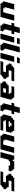

<svg xmlns="http://www.w3.org/2000/svg" viewBox="3876 -4791 915 8707"><g transform="rotate(90 4333.5 -437.5)"><path d="M125 0H750Q777.8 -104 833.7 -312.3Q889.6 -520.5 917.5 -625H667.5Q645.5 -542 600.8 -375.2Q556.2 -208.5 533.7 -125H346.2L362.8 -187.5H300.3L417.5 -625H167.5Q145.5 -542 100.8 -375Q56.2 -208 33.7 -125H96.2L79.1 -62.5H141.6Z M1125 0H1375Q1380.9 -21 1391.8 -62.5Q1402.8 -104 1408.7 -125H1346.2L1362.8 -187.5H1300.3L1383.8 -500H1508.8Q1514.6 -520.5 1525.9 -562.3Q1537.1 -604 1542.5 -625H1417.5Q1428.7 -667 1450.9 -750Q1473.1 -833 1484.4 -875H1234.4Q1223.1 -833 1200.9 -750Q1178.7 -667 1167.5 -625H1042.5Q1036.6 -604 1025.4 -562.3Q1014.2 -520.5 1008.8 -500H1133.8Q1117.2 -437.5 1083.7 -312.5Q1050.3 -187.5 1033.7 -125H1096.2L1079.1 -62.5H1141.6Z M1500 0H1750Q1777.8 -104 1833.7 -312.3Q1889.6 -520.5 1917.5 -625H1667.5Q1639.6 -520.5 1583.7 -312.3Q1527.8 -104 1500 0ZM1701.2 -750H1951.2Q1956.5 -771 1967.5 -812.5Q1978.5 -854 1984.4 -875H1734.4Q1729 -854 1717.8 -812.5Q1706.5 -771 1701.2 -750Z M2000 0H2250Q2255.4 -21 2266.6 -62.5Q2277.8 -104 2283.7 -125H2221.2L2237.8 -187.5H2175.3L2359.4 -875H2109.4L1908.7 -125H1971.2L1954.1 -62.5H2016.6Z M2375 0H2625Q2652.8 -104 2708.7 -312.3Q2764.6 -520.5 2792.5 -625H2542.5Q2514.6 -520.5 2458.7 -312.3Q2402.8 -104 2375 0ZM2576.2 -750H2826.2Q2831.5 -771 2842.5 -812.5Q2853.5 -854 2859.4 -875H2609.4Q2604 -854 2592.8 -812.5Q2581.5 -771 2576.2 -750Z M2750 0H3375L3391.6 -62.5H3454.1L3471.2 -125H3533.7Q3539.1 -145.5 3550 -187.3Q3561 -229 3566.9 -250H3504.4L3521 -312.5H3458.5L3475.6 -375H3163.1Q3168.5 -395.5 3179.7 -437.3Q3190.9 -479 3196.3 -500H3633.8Q3639.2 -520.5 3650.4 -562.3Q3661.6 -604 3667.5 -625H3042.5L3025.9 -562.5H2963.4L2946.3 -500H2883.8Q2878.4 -479 2867.2 -437.5Q2856 -396 2850.6 -375H2913.1L2896 -312.5H2958.5L2941.9 -250H3254.4Q3248.5 -229 3237.5 -187.3Q3226.6 -145.5 3221.2 -125H2783.7Q2777.8 -104 2766.6 -62.5Q2755.4 -21 2750 0Z M3750 0H4375Q4397 -83 4441.7 -250Q4486.3 -417 4508.8 -500H4446.3L4463.4 -562.5H4400.9L4417.5 -625H3917.5Q3912.1 -604 3900.9 -562.3Q3889.6 -520.5 3883.8 -500H4196.3L4179.7 -437.5H4242.2L4225.6 -375H3850.6L3833.5 -312.5H3771L3754.4 -250H3691.9Q3686.5 -229 3675.3 -187.3Q3664.1 -145.5 3658.7 -125H3721.2L3704.1 -62.5H3766.6ZM4158.7 -125H3971.2Q3977.1 -145.5 3988 -187.3Q3999 -229 4004.4 -250H4191.9Q4186.5 -229 4175.5 -187.3Q4164.6 -145.5 4158.7 -125Z M4750 0H5000Q5005.9 -21 5016.8 -62.5Q5027.8 -104 5033.7 -125H4971.2L4987.8 -187.5H4925.3L5008.8 -500H5133.8Q5139.6 -520.5 5150.9 -562.3Q5162.1 -604 5167.5 -625H5042.5Q5053.7 -667 5075.9 -750Q5098.1 -833 5109.4 -875H4859.4Q4848.1 -833 4825.9 -750Q4803.7 -667 4792.5 -625H4667.5Q4661.6 -604 4650.4 -562.3Q4639.2 -520.5 4633.8 -500H4758.8Q4742.2 -437.5 4708.7 -312.5Q4675.3 -187.5 4658.7 -125H4721.2L4704.1 -62.5H4766.6Z M5250 0H5875Q5880.4 -21 5891.6 -62.5Q5902.8 -104 5908.7 -125H5471.2L5487.8 -187.5H5425.3L5441.9 -250H5941.9Q5953.1 -292 5975.3 -375.2Q5997.6 -458.5 6008.8 -500H5946.3L5963.4 -562.5H5900.9L5917.5 -625H5417.5L5400.9 -562.5H5338.4L5321.3 -500H5258.8Q5242.2 -437.5 5208.7 -312.5Q5175.3 -187.5 5158.7 -125H5221.2L5204.1 -62.5H5266.6ZM5725.6 -375H5475.6L5492.2 -437.5H5554.7L5571.3 -500H5696.3L5679.7 -437.5H5742.2Z M6125 0H6750Q6777.8 -104 6833.7 -312.3Q6889.6 -520.5 6917.5 -625H6667.5Q6645.5 -542 6600.8 -375.2Q6556.2 -208.5 6533.7 -125H6346.2L6362.8 -187.5H6300.3L6417.5 -625H6167.5Q6145.5 -542 6100.8 -375Q6056.2 -208 6033.7 -125H6096.2L6079.1 -62.5H6141.6Z M6875 0H7125Q7141.6 -62.5 7175 -187.5Q7208.5 -312.5 7225.6 -375H7288.1L7304.7 -437.5H7492.2L7475.6 -375H7725.6Q7731 -395.5 7741.9 -437.3Q7752.9 -479 7758.8 -500H7696.3L7713.4 -562.5H7650.9L7667.5 -625H7292.5L7275.9 -562.5H7213.4L7230 -625H7042.5Q7014.6 -520.5 6958.7 -312.3Q6902.8 -104 6875 0Z M7750 0H8375L8391.6 -62.5H8454.1L8471.2 -125H8533.7Q8539.1 -145.5 8550 -187.3Q8561 -229 8566.9 -250H8504.4L8521 -312.5H8458.5L8475.6 -375H8163.1Q8168.5 -395.5 8179.7 -437.3Q8190.9 -479 8196.3 -500H8633.8Q8639.2 -520.5 8650.4 -562.3Q8661.6 -604 8667.5 -625H8042.5L8025.9 -562.5H7963.4L7946.3 -500H7883.8Q7878.4 -479 7867.2 -437.5Q7856 -396 7850.6 -375H7913.1L7896 -312.5H7958.5L7941.9 -250H8254.4Q8248.5 -229 8237.5 -187.3Q8226.6 -145.5 8221.2 -125H7783.7Q7777.8 -104 7766.6 -62.5Q7755.4 -21 7750 0Z"/></g></svg>

Font: Faithful 32x
Style: BoldOblique
Weight: 400
Foundry: Faithful Resource Pack
Version: Version 1.0; January 27, 2023